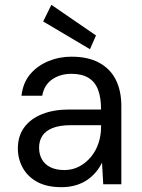

<svg xmlns="http://www.w3.org/2000/svg" viewBox="-20 -764 588 796"><path d="M235 12Q174 12 134 -10Q94 -32 74 -69Q54 -106 54 -148Q54 -200 80.5 -236Q107 -272 155 -291Q203 -310 267 -310H399Q399 -359 386.5 -392Q374 -425 346.5 -441.5Q319 -458 276 -458Q230 -458 196.5 -435Q163 -412 155 -367H69Q75 -420 104.5 -455.5Q134 -491 179.5 -510Q225 -529 276 -529Q346 -529 392 -503.5Q438 -478 460.5 -432.5Q483 -387 483 -325V0H408L403 -90Q393 -69 377.5 -50.5Q362 -32 341.5 -18Q321 -4 294 4Q267 12 235 12ZM247 -59Q281 -59 309 -74Q337 -89 357.5 -114Q378 -139 388.5 -171Q399 -203 399 -237V-245H274Q227 -245 197.5 -233Q168 -221 155 -200Q142 -179 142 -152Q142 -124 154 -103Q166 -82 189.5 -70.5Q213 -59 247 -59ZM353 -560 159 -675 193 -744 378 -617Z"/></svg>

Font: DM Sans 11pt
Style: Regular
Weight: 400
Version: Version 4.004;gftools[0.9.30]